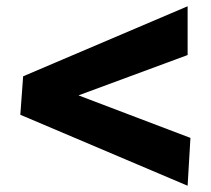

<svg xmlns="http://www.w3.org/2000/svg" viewBox="-20 -557 674 614"><path d="M45 -190 54 -313 580 -537V-381L231 -252L589 -116L580 37Z"/></svg>

Font: Secular One
Style: Regular
Weight: 400
Designer: Michal Sahar
Foundry: Hagilda
Version: Version 1.000